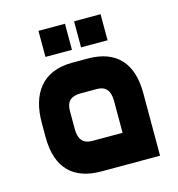

<svg xmlns="http://www.w3.org/2000/svg" viewBox="-104 -784 812 875"><g transform="rotate(-15 302.0 -346.5)"><path d="M267 0H544V-295C544 -435 477 -513 340 -513H267C122 -513 62 -417 62 -284V-217C62 -64 142 0 267 0ZM156 -570H281V-693H156ZM200 -217V-304C200 -347 222 -368 267 -368H345C386 -368 406 -344 406 -295V-145H262C221 -145 200 -169 200 -217ZM324 -570H449V-693H324Z"/></g></svg>

Font: All Genders v4
Style: Bold
Weight: 700
Designer: Rassam Alawdi
Foundry: Rassam Art
Version: Version 3.100;FEAKit 1.0